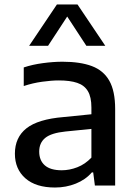

<svg xmlns="http://www.w3.org/2000/svg" viewBox="-20 -828 604 857"><path d="M225.5 9Q140 9 93.2 -32.2Q46.5 -73.5 46.5 -142Q46.5 -214.5 98 -255.2Q149.5 -296 263.5 -305.5L413 -320.5L422 -256L272 -241Q209 -234.5 182 -212.5Q155 -190.5 155 -151.5Q155 -112 180 -90Q205 -68 255.5 -68Q290.5 -68 325.2 -81.5Q360 -95 388 -124.5V-348Q388 -395 372.2 -421.2Q356.5 -447.5 324.5 -458.2Q292.5 -469 243 -469Q210 -469 168.2 -463.2Q126.5 -457.5 86 -444V-527Q125 -540 171.5 -546.2Q218 -552.5 259 -552.5Q338 -552.5 390 -533Q442 -513.5 468 -467.5Q494 -421.5 494 -341.5V0H403.5L396 -58.5H390Q362 -26 318.5 -8.5Q275 9 225.5 9ZM110 -623.5 234 -808H326L450 -623.5H365.5L269 -771H291L194.5 -623.5Z"/></svg>

Font: Encode Sans SemiExpanded Medium
Style: Regular
Weight: 500
Width: 6
Designer: Multiple Designers
Foundry: Impallari Type
Version: Version 3.002